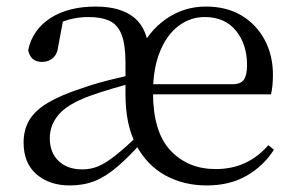

<svg xmlns="http://www.w3.org/2000/svg" viewBox="-20 -551 898 586"><path d="M193 15Q131 15 91.5 -19Q52 -53 52 -116Q52 -155 69.5 -184.5Q87 -214 126.5 -237.5Q166 -261 231 -282Q270 -296 317 -307.5Q364 -319 405 -328V-303Q365 -293 322.5 -280.5Q280 -268 248 -256Q185 -232 158.5 -200.5Q132 -169 132 -129Q132 -85 159 -59.5Q186 -34 231 -34Q258 -34 281 -44Q304 -54 333 -77Q362 -100 404 -140L420 -121H417Q373 -72 338 -42Q303 -12 269 1.5Q235 15 193 15ZM611 15Q541 15 485 -15.5Q429 -46 396 -107.5Q363 -169 363 -263V-359Q363 -415 351 -445.5Q339 -476 314 -487.5Q289 -499 250 -499Q220 -499 191.5 -491.5Q163 -484 130 -464L173 -491L158 -411Q155 -385 141 -373.5Q127 -362 109 -362Q73 -362 66 -398Q79 -460 133.5 -495.5Q188 -531 272 -531Q349 -531 390.5 -496.5Q432 -462 436 -384L403 -387Q431 -454 486 -492.5Q541 -531 608 -531Q672 -531 717.5 -503.5Q763 -476 788 -429Q813 -382 813 -323Q813 -305 811.5 -290Q810 -275 807 -263H398V-294H690Q715 -294 724.5 -308Q734 -322 734 -352Q734 -416 700 -457.5Q666 -499 605 -499Q561 -499 525 -472Q489 -445 468 -393Q447 -341 447 -269Q447 -148 500.5 -91.5Q554 -35 638 -35Q689 -35 729 -54Q769 -73 799 -108L816 -94Q784 -44 732.5 -14.5Q681 15 611 15Z"/></svg>

Font: Noto Serif TC
Style: Regular
Weight: 400
Designer: Ryoko NISHIZUKA  (kana & ideographs); Frank Grießhammer (Latin, Greek & Cyrillic); Wenlong ZHANG  (bopomofo); Sandoll Co
Foundry: Adobe
Version: Version 2.003-H1;hotconv 1.1.1;makeotfexe 2.6.0